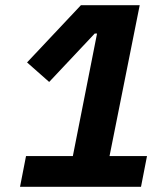

<svg xmlns="http://www.w3.org/2000/svg" viewBox="-20 -718 640 738"><path d="M522 0H57L80 -118H260L353 -589H344L169 -403L84 -478L291 -698H517L401 -118H545Z"/></svg>

Font: Aneliza
Style: Bold Italic
Weight: 700
Italic angle: -11.31°
Designer: Mike Abbink, Paul van der Laan, Pieter van Rosmalen
Foundry: Bold Monday
Version: Version 3.0